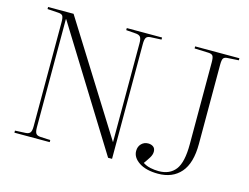

<svg xmlns="http://www.w3.org/2000/svg" viewBox="-100 -897 1397 1077"><g transform="rotate(15 598.0 -358.0)"><path d="M55 0V-12L116 -15Q135 -16 142.5 -26Q150 -36 150 -62V-668Q150 -694 144 -703.5Q138 -713 117 -714L55 -718V-730H203L602 -93H603V-667Q603 -693 595 -703Q587 -713 565 -714L512 -718V-730H717V-718L654 -715Q635 -714 628.5 -703.5Q622 -693 622 -666V0H599L171 -690H169V-62Q169 -36 176 -26Q183 -16 202 -15L260 -12V0ZM892 14Q822 14 781.5 -13Q741 -40 741 -78Q741 -104 757 -120Q773 -136 796 -136Q814 -136 826 -127Q838 -118 838 -99Q838 -82 827 -64Q816 -46 800 -24Q820 -11 844 -6Q868 -1 892 -1Q956 -1 989 -44Q1022 -87 1022 -192V-667Q1022 -695 1016 -704.5Q1010 -714 990 -715L909 -718V-730H1166V-718L1101 -714Q1084 -713 1077.5 -704.5Q1071 -696 1071 -666V-207Q1071 -95 1023.5 -40.5Q976 14 892 14Z"/></g></svg>

Font: Literata 72pt ExtraLight
Style: Regular
Weight: 200
Designer: Latin by Veronika Burian and Jose Scaglione. Greek by Irene Vlachou. Cyrillic by Vera Evstafieva.
Foundry: TypeTogether
Version: Version 3.002